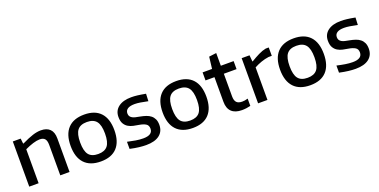

<svg xmlns="http://www.w3.org/2000/svg" viewBox="-18 -1419 4262 2157"><g transform="rotate(-20 2112.5 -340.5)"><path d="M71 -540H165L172 -478H178Q256 -516 309.5 -533Q363 -550 408 -550Q478 -550 515.5 -513Q553 -476 553 -401V0H442V-364Q442 -415 422.5 -437Q403 -459 362 -459Q327 -459 280.5 -444.5Q234 -430 183 -406V0H71Z M926 10Q798 10 731 -61.5Q664 -133 664 -270Q664 -407 731 -478.5Q798 -550 926 -550Q1054 -550 1120.5 -478.5Q1187 -407 1187 -270Q1187 -133 1120.5 -61.5Q1054 10 926 10ZM926 -79Q1004 -79 1039.5 -123.5Q1075 -168 1075 -270Q1075 -372 1039.5 -416.5Q1004 -461 926 -461Q848 -461 813 -416.5Q778 -372 778 -270Q778 -168 813 -123.5Q848 -79 926 -79Z M1467 11Q1429 11 1382 5.5Q1335 0 1275 -13V-98Q1327 -86 1373.5 -78.5Q1420 -71 1462 -71Q1574 -71 1574 -147Q1574 -187 1545.5 -204.5Q1517 -222 1468 -230Q1436 -235 1403 -242Q1370 -249 1342.5 -265.5Q1315 -282 1297.5 -312Q1280 -342 1280 -392Q1280 -467 1336 -509.5Q1392 -552 1490 -552Q1508 -552 1525.5 -551Q1543 -550 1563 -547.5Q1583 -545 1606.5 -541.5Q1630 -538 1661 -532L1657 -444Q1605 -455 1567.5 -461Q1530 -467 1500 -467Q1444 -467 1416 -448.5Q1388 -430 1388 -395Q1388 -374 1397 -360.5Q1406 -347 1422 -338Q1438 -329 1460.5 -324Q1483 -319 1510 -314Q1547 -307 1578.5 -296.5Q1610 -286 1633 -267.5Q1656 -249 1669 -221.5Q1682 -194 1682 -153Q1682 -75 1626.5 -32Q1571 11 1467 11Z M2026 10Q1898 10 1831 -61.5Q1764 -133 1764 -270Q1764 -407 1831 -478.5Q1898 -550 2026 -550Q2154 -550 2220.5 -478.5Q2287 -407 2287 -270Q2287 -133 2220.5 -61.5Q2154 10 2026 10ZM2026 -79Q2104 -79 2139.5 -123.5Q2175 -168 2175 -270Q2175 -372 2139.5 -416.5Q2104 -461 2026 -461Q1948 -461 1913 -416.5Q1878 -372 1878 -270Q1878 -168 1913 -123.5Q1948 -79 2026 -79Z M2612 10Q2531 10 2489 -30.5Q2447 -71 2447 -149V-444H2340V-540H2453L2470 -681L2558 -692V-540H2711V-444H2559V-173Q2559 -124 2580 -101.5Q2601 -79 2647 -79Q2661 -79 2678.5 -81.5Q2696 -84 2715 -90V-3Q2692 3 2665 6.5Q2638 10 2612 10Z M2807 -540H2901L2908 -464H2912Q2963 -495 3009.5 -518Q3056 -541 3098 -549H3134V-449H3095Q3050 -443 3004.5 -427Q2959 -411 2919 -389V0H2807Z M3430 10Q3302 10 3235 -61.5Q3168 -133 3168 -270Q3168 -407 3235 -478.5Q3302 -550 3430 -550Q3558 -550 3624.5 -478.5Q3691 -407 3691 -270Q3691 -133 3624.5 -61.5Q3558 10 3430 10ZM3430 -79Q3508 -79 3543.5 -123.5Q3579 -168 3579 -270Q3579 -372 3543.5 -416.5Q3508 -461 3430 -461Q3352 -461 3317 -416.5Q3282 -372 3282 -270Q3282 -168 3317 -123.5Q3352 -79 3430 -79Z M3971 11Q3933 11 3886 5.5Q3839 0 3779 -13V-98Q3831 -86 3877.5 -78.5Q3924 -71 3966 -71Q4078 -71 4078 -147Q4078 -187 4049.5 -204.5Q4021 -222 3972 -230Q3940 -235 3907 -242Q3874 -249 3846.5 -265.5Q3819 -282 3801.5 -312Q3784 -342 3784 -392Q3784 -467 3840 -509.5Q3896 -552 3994 -552Q4012 -552 4029.5 -551Q4047 -550 4067 -547.5Q4087 -545 4110.5 -541.5Q4134 -538 4165 -532L4161 -444Q4109 -455 4071.5 -461Q4034 -467 4004 -467Q3948 -467 3920 -448.5Q3892 -430 3892 -395Q3892 -374 3901 -360.5Q3910 -347 3926 -338Q3942 -329 3964.5 -324Q3987 -319 4014 -314Q4051 -307 4082.5 -296.5Q4114 -286 4137 -267.5Q4160 -249 4173 -221.5Q4186 -194 4186 -153Q4186 -75 4130.5 -32Q4075 11 3971 11Z"/></g></svg>

Font: Encode Sans Normal
Style: Medium
Weight: 500
Designer: Pablo Impallari, Andres Torresi
Foundry: Pablo Impallari, Andres Torresi
Version: Version 1.000; ttfautohint (v1.00) -l 8 -r 50 -G 200 -x 14 -